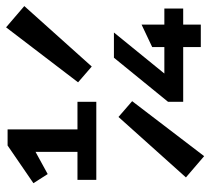

<svg xmlns="http://www.w3.org/2000/svg" viewBox="-50 -631 692 632"><g transform="rotate(-90 296.0 -315.0)"><path d="M20 -344V-406H112V-544L39 -504L9 -551L133 -636H186V-406H277V-344ZM393 -359 341 -404 522 -641 592 -581ZM98 11 28 -49 227 -271 279 -226ZM457 0V-58H277V-108L422 -286H505L370 -120H457V-160L531 -195V-120H584V-58H531V0Z"/></g></svg>

Font: Sometype Mono
Style: Bold
Weight: 700
Monospace: yes
Designer: Ryoichi Tsunekawa
Foundry: Dharma Type
Version: Version 1.000; ttfautohint (v1.8.3)